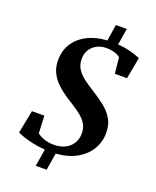

<svg xmlns="http://www.w3.org/2000/svg" viewBox="-175 -958 956 1179"><g transform="rotate(20 303.0 -368.0)"><path d="M206.5 122.5 225 10Q180.5 7 142.5 -1.5Q104.5 -10 78 -19.2Q51.5 -28.5 40.5 -35L70 -184.5H151L156 -71Q175.5 -55 204.2 -45.8Q233 -36.5 264.5 -36.5Q308.5 -36.5 339.8 -52.5Q371 -68.5 387.8 -96.5Q404.5 -124.5 404.5 -161Q404.5 -187 395.5 -208.2Q386.5 -229.5 369.2 -247.8Q352 -266 327.5 -283.2Q303 -300.5 272.5 -319.5Q244 -337 216 -357.5Q188 -378 164.8 -403.2Q141.5 -428.5 127.5 -460.5Q113.5 -492.5 113.5 -533Q113 -598 144.5 -645.5Q176 -693 231 -720.2Q286 -747.5 356.5 -751L373.5 -858H444.5L427 -750.5Q462 -748 491 -741.8Q520 -735.5 541.5 -728Q563 -720.5 575.5 -715L549 -574.5H469.5L459 -679Q445 -691 420.5 -698.2Q396 -705.5 368 -705.5Q343 -705.5 321 -697.5Q299 -689.5 282.2 -674.5Q265.5 -659.5 256.2 -638.2Q247 -617 247 -590.5Q247 -554.5 263.8 -527.2Q280.5 -500 312.5 -475.5Q344.5 -451 389 -424Q429 -399 464.2 -370.8Q499.5 -342.5 521.8 -305.2Q544 -268 544 -216.5Q544.5 -156.5 515.5 -107.5Q486.5 -58.5 431.2 -27Q376 4.5 296 10.5L277.5 122.5Z"/></g></svg>

Font: Merriweather 60pt
Style: Bold Italic
Weight: 700
Italic angle: -7.8°
Version: Version 2.101